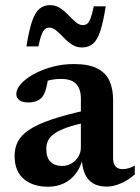

<svg xmlns="http://www.w3.org/2000/svg" viewBox="-20 -698 532 730"><path d="M315.5 -280.5 317 -234.5Q266.5 -224.5 234.8 -213.2Q203 -202 186 -189.5Q169 -177 162.5 -162.8Q156 -148.5 156 -131.5Q156 -98.5 172.2 -82.8Q188.5 -67 216 -67Q236 -67 252.2 -76.8Q268.5 -86.5 278 -102.5Q287.5 -118.5 287.5 -137.5V-324Q287.5 -359 269.8 -378.5Q252 -398 211 -398Q194 -398 176.2 -394.8Q158.5 -391.5 143.5 -385L165.5 -417Q162.5 -394 159 -377.2Q155.5 -360.5 151.2 -349Q147 -337.5 141.5 -330.5Q133.5 -319.5 119.2 -314Q105 -308.5 87.5 -308.5Q65.5 -308.5 53.8 -317.2Q42 -326 42 -340Q42 -359.5 60 -379.5Q78 -399.5 109 -416.5Q140 -433.5 179.2 -444Q218.5 -454.5 261 -454.5Q317 -454.5 349.8 -437.8Q382.5 -421 396.2 -390.5Q410 -360 410 -318V-96.5Q410 -82.5 414.2 -73.2Q418.5 -64 426.5 -59.5Q434.5 -55 446.5 -55Q456.5 -55 468.5 -58.2Q480.5 -61.5 492.5 -68.5V-35Q468 -13 439.5 -0.8Q411 11.5 386 11.5Q354 11.5 333.2 -1.2Q312.5 -14 302.2 -38.2Q292 -62.5 291 -95.5L295.5 -98.5Q287 -62.5 268 -37.8Q249 -13 222 -0.5Q195 12 162.5 12Q105.5 12 70.5 -17.5Q35.5 -47 35.5 -105.5Q35.5 -134.5 47.2 -158.5Q59 -182.5 89.5 -203.5Q120 -224.5 174.8 -243.2Q229.5 -262 315.5 -280.5ZM382 -674Q372.5 -613.5 361.2 -579.5Q350 -545.5 333.2 -531.5Q316.5 -517.5 291 -517.5Q270.5 -517.5 253.5 -528.8Q236.5 -540 222.2 -555Q208 -570 194.5 -581.5Q181 -593 167 -593Q158 -593 151 -587.2Q144 -581.5 138 -566.2Q132 -551 126 -521.5H80.5Q90 -582 101.5 -616Q113 -650 129.5 -664.2Q146 -678.5 171 -678.5Q192 -678.5 209 -667Q226 -655.5 240.2 -640.5Q254.5 -625.5 268 -614Q281.5 -602.5 295.5 -602.5Q305 -602.5 312 -608.2Q319 -614 324.8 -629.5Q330.5 -645 336.5 -674Z"/></svg>

Font: Newsreader 16pt SemiBold
Style: Regular
Weight: 600
Designer: Hugues Gentile
Foundry: Production Type
Version: Version 1.003